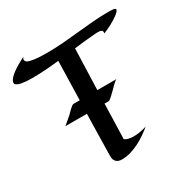

<svg xmlns="http://www.w3.org/2000/svg" viewBox="-182 -929 1102 1129"><g transform="rotate(-30 369.0 -364.5)"><path d="M543.9 -56.2Q524.4 -40 499.8 -22.7Q475.1 -5.4 447.3 9Q419.4 23.4 388.9 32.7Q358.4 42 327.1 42Q317.4 42 308.1 39.6Q298.8 37.1 291.5 31Q284.2 24.9 279.8 14.6Q275.4 4.4 275.9 -11.2Q275.9 -20.5 276.9 -53.7Q277.3 -67.9 277.6 -88.6Q277.8 -109.4 278.6 -138.4Q279.3 -167.5 280 -206.1Q280.8 -244.6 282.2 -293.9H136.2Q148.9 -304.7 159.7 -314Q168.9 -321.8 177.5 -329.1Q186 -336.4 189 -338.9Q192.4 -341.8 199.5 -349.4Q206.5 -356.9 214.6 -364.5Q222.7 -372.1 230.5 -377.9Q238.3 -383.8 243.2 -383.8H285.2L292 -647.9Q246.1 -642.6 200.9 -639.4Q155.8 -636.2 109.9 -636.2Q67.9 -636.2 40 -641.1Q12.2 -646 1 -658.2Q-5.4 -668.9 4.9 -685.1Q9.3 -691.9 17.6 -700.7Q25.9 -709.5 40.3 -720.2Q54.7 -731 75.7 -743.7Q96.7 -756.3 126 -771Q118.2 -761.2 118.7 -754.6Q119.1 -748 122.6 -743.7Q126.5 -738.3 133.8 -734.9Q147.9 -729.5 177 -725.3Q206.1 -721.2 257.8 -721.2Q314.5 -721.2 369.4 -725.6Q424.3 -730 477.8 -735.6Q531.2 -741.2 584.2 -745.6Q637.2 -750 689.9 -750Q704.1 -750 715.1 -749.3Q726.1 -748.5 731.9 -746.1Q741.2 -742.7 738.3 -735.1Q735.4 -727.5 724.4 -718Q713.4 -708.5 697.3 -698Q681.2 -687.5 664.1 -678.2Q647 -668.9 631.3 -661.9Q615.7 -654.8 606.9 -651.9Q611.3 -667 601.1 -673.1Q590.8 -679.2 558.1 -676.8Q484.9 -670.9 414.1 -662.1L404.8 -383.8H535.2Q530.8 -382.8 523.2 -376.7Q515.6 -370.6 507.6 -362.8Q499.5 -355 492.7 -347.9Q485.8 -340.8 482.9 -337.9Q479.5 -335.4 472.4 -328.1Q465.3 -320.8 457.3 -313.2Q449.2 -305.7 441.4 -299.8Q433.6 -293.9 429.2 -293.9H401.9L395 -56.2Q406.2 -47.9 421.9 -44.4Q437.5 -41 454.1 -41Q470.7 -41 486.8 -43.2Q502.9 -45.4 515.6 -48.3Q530.8 -51.8 543.9 -56.2Z"/></g></svg>

Font: Eagle Lake
Style: Regular
Weight: 400
Designer: Astigmatic (AOETI)
Foundry: Astigmatic (AOETI)
Version: Version 1.000